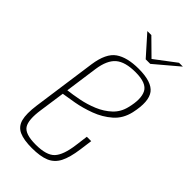

<svg xmlns="http://www.w3.org/2000/svg" viewBox="-205 -683 745 745"><g transform="rotate(45 168.0 -310.0)"><path d="M134 9Q89 9 64 -2.5Q39 -14 31.5 -42Q24 -70 31 -121L68 -385Q78 -454 112.5 -478Q147 -502 210 -502Q282 -502 305.5 -471Q329 -440 313 -367Q303 -323 272.5 -296.5Q242 -270 203 -255.5Q164 -241 127.5 -234.5Q91 -228 70 -225L55 -120Q46 -59 61.5 -35Q77 -11 135 -11Q194 -11 216.5 -35Q239 -59 247 -120L254 -173H278L271 -121Q264 -70 249.5 -42Q235 -14 207.5 -2.5Q180 9 134 9ZM73 -247Q99 -250 132.5 -256.5Q166 -263 198.5 -276.5Q231 -290 255 -312.5Q279 -335 287 -369Q301 -425 286 -454.5Q271 -484 211 -484Q154 -484 127 -461Q100 -438 92 -383ZM203 -547 130 -629H152L218 -564L304 -629H325L228 -547Z"/></g></svg>

Font: Alumni Sans SC Thin
Style: Italic
Weight: 100
Italic angle: -8°
Designer: Robert E. Leuschke
Foundry: Robert E. Leuschke
Version: Version 1.016